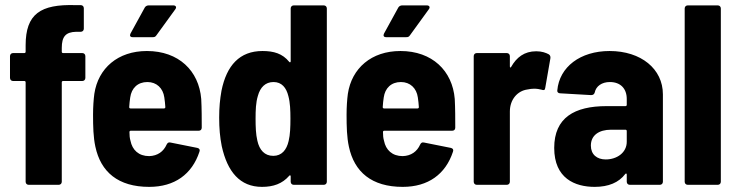

<svg xmlns="http://www.w3.org/2000/svg" viewBox="-20 -721 2876 749"><path d="M301 -514H226C223 -514 221 -516 221 -519V-534C221 -578 236 -596 277 -597H295C302 -597 307 -602 307 -609V-689C307 -696 302 -701 295 -701H274C138 -705 80 -667 80 -544V-519C80 -516 78 -514 75 -514H31C24 -514 19 -509 19 -502V-417C19 -410 24 -405 31 -405H75C78 -405 80 -403 80 -400V-12C80 -5 85 0 92 0H209C216 0 221 -5 221 -12V-400C221 -403 223 -405 226 -405H301C308 -405 313 -410 313 -417V-502C313 -509 308 -514 301 -514Z M656 -700H560C554 -700 548 -697 545 -692L489 -590C485 -582 488 -576 497 -576H576C582 -576 586 -577 590 -583L664 -685C670 -693 666 -700 656 -700ZM562 -112C521 -112 496 -136 489 -172C486 -182 485 -193 485 -206C485 -209 487 -211 490 -211H755C762 -211 767 -215 767 -223C767 -254 767 -300 765 -335C756 -445 677 -522 553 -522C440 -522 363 -455 348 -355C345 -333 343 -303 343 -274C343 -227 344 -186 352 -149C373 -50 441 8 562 8C661 8 729 -41 758 -129C761 -137 758 -142 750 -144L645 -165C637 -167 633 -163 630 -157C618 -130 595 -113 562 -112ZM555 -401C591 -401 616 -377 621 -341C623 -329 624 -316 625 -303C625 -300 623 -298 620 -298H489C486 -298 484 -300 484 -303C485 -317 486 -329 488 -341C493 -377 517 -401 555 -401Z M1114 -688V-482C1114 -478 1111 -476 1108 -480C1082 -512 1048 -522 1004 -522C915 -522 864 -466 844 -367C838 -333 835 -302 835 -262C835 -221 838 -186 845 -151C867 -51 916 8 1002 8C1046 8 1081 -4 1108 -35C1111 -39 1114 -37 1114 -33V-12C1114 -5 1119 0 1126 0H1243C1250 0 1255 -5 1255 -12V-688C1255 -695 1250 -700 1243 -700H1126C1119 -700 1114 -695 1114 -688ZM1106 -171C1098 -136 1079 -113 1046 -113C1012 -113 992 -136 984 -172C978 -197 977 -227 977 -258C977 -291 978 -321 986 -347C995 -380 1015 -401 1047 -401C1079 -401 1097 -379 1105 -346C1112 -320 1113 -290 1113 -258C1113 -226 1112 -196 1106 -171Z M1645 -700H1549C1543 -700 1537 -697 1534 -692L1478 -590C1474 -582 1477 -576 1486 -576H1565C1571 -576 1575 -577 1579 -583L1653 -685C1659 -693 1655 -700 1645 -700ZM1551 -112C1510 -112 1485 -136 1478 -172C1475 -182 1474 -193 1474 -206C1474 -209 1476 -211 1479 -211H1744C1751 -211 1756 -215 1756 -223C1756 -254 1756 -300 1754 -335C1745 -445 1666 -522 1542 -522C1429 -522 1352 -455 1337 -355C1334 -333 1332 -303 1332 -274C1332 -227 1333 -186 1341 -149C1362 -50 1430 8 1551 8C1650 8 1718 -41 1747 -129C1750 -137 1747 -142 1739 -144L1634 -165C1626 -167 1622 -163 1619 -157C1607 -130 1584 -113 1551 -112ZM1544 -401C1580 -401 1605 -377 1610 -341C1612 -329 1613 -316 1614 -303C1614 -300 1612 -298 1609 -298H1478C1475 -298 1473 -300 1473 -303C1474 -317 1475 -329 1477 -341C1482 -377 1506 -401 1544 -401Z M2072 -521C2025 -521 1995 -497 1974 -460C1972 -456 1969 -457 1969 -462V-502C1969 -509 1964 -514 1957 -514H1840C1833 -514 1828 -509 1828 -502V-12C1828 -5 1833 0 1840 0H1957C1964 0 1969 -5 1969 -12V-286C1969 -333 1999 -367 2038 -372C2047 -374 2056 -375 2064 -375C2075 -375 2085 -373 2093 -371C2101 -368 2106 -369 2107 -378L2127 -493C2128 -499 2127 -505 2121 -509C2110 -515 2094 -521 2072 -521Z M2358 -522C2244 -522 2162 -460 2154 -368C2153 -362 2158 -357 2165 -357L2286 -350C2293 -350 2298 -353 2300 -360C2305 -385 2328 -401 2359 -401C2401 -401 2425 -375 2425 -335V-312C2425 -309 2423 -307 2420 -307H2346C2221 -307 2142 -262 2142 -144C2142 -25 2223 8 2300 8C2354 8 2394 -9 2419 -42C2422 -46 2425 -44 2425 -40V-12C2425 -5 2430 0 2437 0H2554C2561 0 2566 -5 2566 -12V-353C2566 -452 2481 -522 2358 -522ZM2343 -99C2309 -99 2285 -118 2285 -153C2285 -193 2316 -215 2364 -215H2420C2423 -215 2425 -213 2425 -210V-168C2425 -125 2386 -99 2343 -99Z M2663 0H2780C2787 0 2792 -5 2792 -12V-688C2792 -695 2787 -700 2780 -700H2663C2656 -700 2651 -695 2651 -688V-12C2651 -5 2656 0 2663 0Z"/></svg>

Font: Barlow Semi Condensed
Style: Bold
Weight: 700
Width: 4
Designer: Jeremy Tribby
Foundry: Tribby Type
Version: Version 1.422;hotconv 1.0.109;makeotfexe 2.5.65596